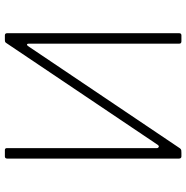

<svg xmlns="http://www.w3.org/2000/svg" viewBox="-8 -774 782 807"><g transform="rotate(-90 383.5 -371.0)"><path d="M156 -742Q164 -742 164 -733V-102Q164 -98 168.5 -95.5Q173 -93 178 -100L605 -735Q608 -740 611 -741Q614 -742 620 -742H638Q647 -742 647 -732V-10Q647 0 638 0H613Q603 0 603 -9V-642Q603 -648 599.5 -649Q596 -650 591 -642L163 -6Q159 -1 154.5 -0.5Q150 0 144 0H129Q125 0 122.5 -2.5Q120 -5 120 -10V-732Q120 -742 129 -742Z"/></g></svg>

Font: Libre Franklin Thin
Style: Regular
Weight: 100
Designer: Pablo Impallari, Rodrigo Fuenzalida, Nhung Nguyen
Foundry: Impallari Type
Version: Version 3.000